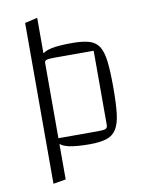

<svg xmlns="http://www.w3.org/2000/svg" viewBox="-92 -730 745 977"><g transform="rotate(-10 280.0 -242.0)"><path d="M322 15Q254 15 214 6.5Q174 -2 154 -28.5Q134 -55 128 -108Q122 -161 122 -250Q122 -337 128 -389Q134 -441 154 -466.5Q174 -492 214 -500Q254 -508 322 -508Q376 -508 409.5 -498Q443 -488 460 -461Q477 -434 483 -383Q489 -332 489 -250Q489 -167 483 -115Q477 -63 459 -34.5Q441 -6 408 4.5Q375 15 322 15ZM169 -43H374Q403 -43 413 -47.5Q423 -52 423 -67V-450H217Q190 -450 179.5 -446.5Q169 -443 169 -433ZM104 181V-650L169 -665V170Z"/></g></svg>

Font: Changa ExtraLight
Style: Regular
Weight: 250
Designer: Eduardo Rodriguez Tunni
Foundry: Eduardo Rodriguez Tunni
Version: Version 3.002; ttfautohint (v1.8.2)